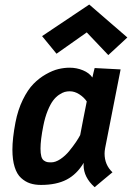

<svg xmlns="http://www.w3.org/2000/svg" viewBox="-20 -795 571 831"><path d="M366.2 -775.4 531.2 -632.8 448.7 -556.6 355.5 -654.8 224.6 -562.5 162.1 -638.7ZM167.5 -250.5Q155.3 -189.5 155.3 -151.9Q155.3 -130.9 158.9 -117.9Q162.6 -105 170.4 -99.9Q178.2 -94.7 184.3 -93.5Q190.4 -92.3 201.7 -92.3Q220.2 -92.3 241.5 -106.4Q262.7 -120.6 279.8 -141.6Q296.9 -162.6 308.6 -179.9Q320.3 -197.3 327.1 -210.4Q331.5 -234.9 341.1 -283.4Q350.6 -332 355.5 -356Q343.8 -373.5 323.5 -386.7Q303.2 -399.9 281.7 -399.9Q270.5 -399.9 259.8 -397Q249 -394 235.1 -384.5Q221.2 -375 209.5 -359.4Q197.8 -343.8 186.3 -315.7Q174.8 -287.6 167.5 -250.5ZM435.1 -154.3Q432.6 -140.6 432.6 -130.4Q432.6 -81.5 466.8 -49.3Q453.6 -38.6 428 -17.1Q402.3 4.4 389.6 15.1Q341.8 -27.8 341.8 -80.6Q341.8 -86.9 342.3 -90.3Q312.5 -40.5 268.3 -17.6Q224.1 5.4 157.7 5.4Q130.9 5.4 110.1 -1.5Q89.4 -8.3 71.3 -24.7Q53.2 -41 43.5 -72Q33.7 -103 33.7 -147.5Q33.7 -195.8 46.9 -265.1Q57.6 -320.3 78.9 -363.5Q100.1 -406.7 124.8 -431.9Q149.4 -457 178.7 -473.6Q208 -490.2 232.9 -496.1Q257.8 -502 281.2 -502Q312 -502 339.1 -490.7Q366.2 -479.5 379.9 -459.5Q381.3 -466.3 384.5 -480Q387.7 -493.7 389.6 -500.5L502 -494.6Q490.7 -438 468.5 -324.5Q446.3 -210.9 435.1 -154.3Z"/></svg>

Font: Fantasque Sans Mono
Style: Bold Italic
Weight: 700
Italic angle: -11°
Monospace: yes
Designer: Jany Belluz
Version: Version 1.7.1